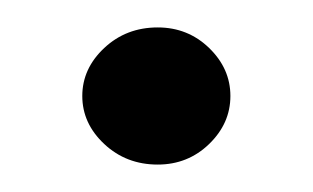

<svg xmlns="http://www.w3.org/2000/svg" viewBox="-20 -370 228 140"><path d="M95 -350Q117 -350 132.5 -335Q148 -320 148 -300Q148 -280 132.5 -265Q117 -250 95 -250Q72 -250 56 -265Q40 -280 40 -300Q40 -320 56 -335Q72 -350 95 -350Z"/></svg>

Font: Dosis
Style: Medium
Weight: 500
Designer: Edgar Tolentino, Pablo Impallari, Igino Marini
Foundry: Edgar Tolentino, Pablo Impallari, Igino Marini
Version: Version 1.007